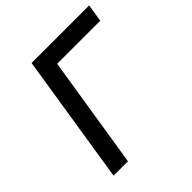

<svg xmlns="http://www.w3.org/2000/svg" viewBox="-194 -874 1018 1018"><g transform="rotate(-45 314.5 -365.0)"><path d="M82 0H190L290 -631H613L629 -730H197Z"/></g></svg>

Font: JetBrains Mono SemiBold
Style: Italic
Weight: 472
Italic angle: -9°
Monospace: yes
Designer: Philipp Nurullin, Konstantin Bulenkov
Foundry: JetBrains
Version: Version 2.305